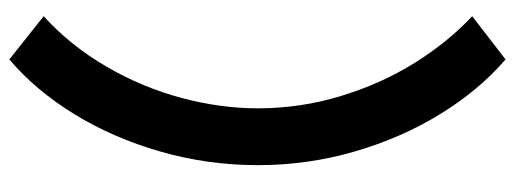

<svg xmlns="http://www.w3.org/2000/svg" viewBox="-356 -533 1071 399"><g transform="rotate(90 179.5 -333.5)"><path d="M205.1 -334Q205.1 -422.9 179.4 -506.8Q153.8 -590.8 110.4 -660.2Q66.9 -729.5 13.7 -779.3L103.5 -848.6Q167.5 -793.5 217 -712.9Q266.6 -632.3 294.9 -534.9Q323.2 -437.5 323.2 -334Q323.2 -229.5 294.9 -131.1Q266.6 -32.7 217 47.9Q167.5 128.4 103.5 182.6L13.7 111.3Q75.7 54.7 118.9 -20Q162.1 -94.7 183.6 -175.5Q205.1 -256.3 205.1 -334Z"/></g></svg>

Font: Reddit Sans Fudge ExtraBold
Style: Regular
Weight: 800
Designer: Stephen Hutchings
Foundry: Reddit
Version: Version 1.011